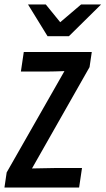

<svg xmlns="http://www.w3.org/2000/svg" viewBox="-41 -814 475 864"><path d="M269 -651 414 -794H324L230 -714L165 -794H85L173 -651ZM66 -580 53 -492H167C192 -492 221 -493 249 -494L-11 -38L-21 30H315L328 -58H210C188 -58 142 -57 103 -56L362 -512L372 -580Z"/></svg>

Font: Smiley Sans Oblique
Style: Regular
Weight: 400
Italic angle: -8°
Designer: oooooohmygosh, Nagisa Chen, Janine Sui, Heda Shi, Jian Li
Foundry: atelierAnchor
Version: Version 2.0.1